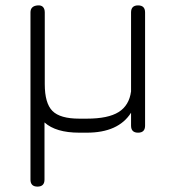

<svg xmlns="http://www.w3.org/2000/svg" viewBox="-20 -492 651 712"><path d="M93 174V-446Q93 -470 120 -472Q133 -473 139.5 -466Q146 -459 146 -446V-180Q146 -109 174.5 -80.5Q203 -52 274 -52H302Q381 -52 420 -76.5Q459 -101 466 -153V-446Q466 -472 492 -472Q518 -472 518 -446V-26Q518 0 492 0Q466 0 466 -26V-74Q419 0 302 0H274Q187 0 145 -38V174Q145 200 119 200Q93 200 93 174Z"/></svg>

Font: Jura
Style: Regular
Weight: 400
Designer: Daniel Johnson, Alexei Vanyashin
Foundry: Daniel Johnson
Version: Version 5.103